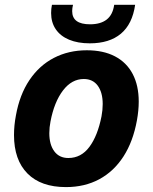

<svg xmlns="http://www.w3.org/2000/svg" viewBox="-20 -769 640 802"><path d="M38.5 -205Q38.5 -245 46.5 -287Q62 -373.5 103 -434.5Q144 -495.5 205.2 -527.2Q266.5 -559 342.5 -559Q412 -559 460.5 -533.5Q509 -508 534.2 -460Q559.5 -412 559.5 -344.5Q559.5 -308 552 -266.5Q536 -178 495.8 -115.5Q455.5 -53 394.5 -20.2Q333.5 12.5 255.5 12.5Q151 12.5 94.8 -44.2Q38.5 -101 38.5 -205ZM404 -283Q409 -309.5 409 -334.5Q409 -382.5 388.5 -410.8Q368 -439 330 -439Q279.5 -439 243 -391Q206.5 -343 191 -262Q186 -237 186 -212.5Q186 -165 206.8 -137Q227.5 -109 265.5 -109Q319 -109 353.5 -155.5Q388 -202 404 -283ZM193.5 -714.5Q193.5 -732 197 -749H285Q281.5 -735 281.5 -722.5Q281.5 -667.5 356 -667.5Q400 -667.5 425.5 -687.2Q451 -707 457 -749H544.5Q533 -668.5 485 -628.2Q437 -588 355 -588Q305 -588 268.5 -603.2Q232 -618.5 212.8 -647Q193.5 -675.5 193.5 -714.5Z"/></svg>

Font: JuliaMono ExtraBoldItalic
Style: Regular
Weight: 800
Italic angle: -9°
Monospace: yes
Designer: cormullion
Foundry: corm
Version: Version 0.049; ttfautohint (v1.8.4)